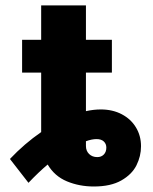

<svg xmlns="http://www.w3.org/2000/svg" viewBox="-20 -677 564 708"><path d="M296.9 -657.2V-530.3H392.6V-409.2H296.9V-267.1Q325.2 -273.4 351.6 -273.4Q395.5 -273.4 429.2 -255.6Q462.9 -237.8 481.4 -207Q500 -176.3 500 -137.7Q500 -101.1 483.2 -67.4Q466.3 -33.7 427.2 -11.5Q388.2 10.7 326.2 10.7Q272.5 10.7 226.8 -8.3Q181.2 -27.3 155.8 -70.3Q122.6 -42.5 85 -2.9L16.6 -90.8Q70.3 -147.5 131.8 -189.9V-409.2H61.5V-530.3H131.8V-657.2ZM338.9 -97.7Q353.5 -97.7 362.8 -107.2Q372.1 -116.7 372.1 -132.8Q372.1 -146.5 362.8 -155.3Q353.5 -164.1 335.9 -164.1Q318.8 -164.1 296.9 -156.2V-138.7Q296.9 -120.6 308.6 -109.1Q320.3 -97.7 338.9 -97.7Z"/></svg>

Font: Pretendard GOV ExtraBold
Style: Regular
Weight: 800
Designer: Base glyphs from Inter by Rasmus Andersson; Hangeul glyphs from Noto Sans CJK(Source Han Sans) by Jang Soo-young and Kan
Foundry: Kil Hyung-jin
Version: Version 1.309